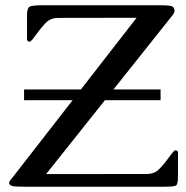

<svg xmlns="http://www.w3.org/2000/svg" viewBox="-20 -708 707 728"><path d="M92.8 -549.8Q82.5 -549.8 82.5 -560.1V-650.4Q82.5 -676.8 91.8 -682.4Q101.1 -688 138.2 -688H589.4Q630.4 -688 635.7 -682.1Q641.6 -675.8 641.6 -668.5Q642.1 -660.2 634.3 -650.4L410.2 -368.7H588.9V-328.1H377.9L154.8 -47.9L536.1 -48.3Q565.4 -48.3 583.5 -66.7Q601.6 -85 620.8 -111.6Q640.1 -138.2 644.5 -138.2Q654.8 -138.2 654.8 -127.9V-37.6Q654.8 -9.3 647.2 -4.6Q639.6 0 599.6 0H76.7Q36.1 0 25.4 -2.9Q4.9 -10.7 23.4 -29.8L255.4 -328.1H71.3V-368.7H286.6L498 -640.6L201.2 -640.1Q171.9 -640.1 153.8 -621.6Q135.7 -603 116.7 -576.4Q97.7 -549.8 92.8 -549.8Z"/></svg>

Font: Caudex
Style: Regular
Weight: 400
Version: Version 1.04